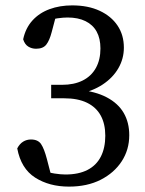

<svg xmlns="http://www.w3.org/2000/svg" viewBox="-20 -680 540 713"><path d="M236 13Q163 13 110.5 -20.5Q58 -54 44 -129Q53 -146 66 -154Q79 -162 95 -162Q121 -162 132.5 -145Q144 -128 154 -90L174 -13L134 -49Q160 -39 183 -35.5Q206 -32 223 -32Q272 -32 305 -49Q338 -66 354.5 -98.5Q371 -131 371 -176Q371 -220 354 -251Q337 -282 303 -298.5Q269 -315 218 -315H170V-365H210Q255 -365 287 -381Q319 -397 336 -427.5Q353 -458 353 -500Q353 -537 339 -562.5Q325 -588 297.5 -601.5Q270 -615 231 -615Q215 -615 193.5 -612Q172 -609 146 -601L190 -629L172 -561Q164 -530 152 -514.5Q140 -499 114 -499Q98 -499 85 -507Q72 -515 66 -534Q75 -576 100.5 -604Q126 -632 164 -646Q202 -660 248 -660Q307 -660 350 -640Q393 -620 416.5 -585Q440 -550 440 -503Q440 -462 419.5 -426.5Q399 -391 361 -366Q323 -341 269 -330V-347Q334 -341 376.5 -318.5Q419 -296 439.5 -260.5Q460 -225 460 -178Q460 -124 432 -81Q404 -38 354 -12.5Q304 13 236 13Z"/></svg>

Font: Source Serif 4 Variable
Style: Regular
Weight: 400
Designer: Frank Grießhammer
Foundry: Adobe
Version: Version 4.005;hotconv 1.1.0;makeotfexe 2.6.0